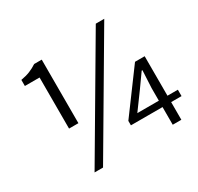

<svg xmlns="http://www.w3.org/2000/svg" viewBox="-158 -921 1153 1120"><g transform="rotate(-30 418.0 -361.0)"><path d="M173 -627H74V-668Q109 -674 135 -684.5Q161 -695 185 -711H236V-283H173ZM614 -735H671L231 13H174ZM708 -119H495V-149L701 -428H766V-162H836V-119H766V0H708ZM708 -162V-246L714 -364H709L645 -274L563 -162Z"/></g></svg>

Font: Nebula Sans Book
Style: Regular
Weight: 400
Designer: Paul D. Hunt for Adobe (as Source Sans)
Foundry: Nebula Entertainment & Broadcasting LLC
Version: Version 1.010